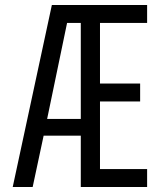

<svg xmlns="http://www.w3.org/2000/svg" viewBox="-20 -750 640 770"><path d="M31 0H111L155 -206H304V0H570V-72H381V-343H542V-415H381V-658H570V-730H188ZM169 -273 249 -658H304V-273Z"/></svg>

Font: JetBrains Mono Light
Style: Regular
Weight: 336
Monospace: yes
Designer: Philipp Nurullin, Konstantin Bulenkov
Foundry: JetBrains
Version: Version 2.305